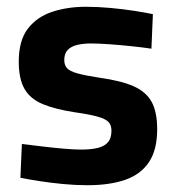

<svg xmlns="http://www.w3.org/2000/svg" viewBox="-20 -533 515 564"><path d="M236.4 11.1Q202.7 11.1 165.4 7.6Q128.2 4 95.4 -1.1Q62.6 -6.1 39.9 -10.9L44.3 -110Q70.1 -107 102.7 -103Q135.4 -99 166.9 -96.3Q198.4 -93.6 218.3 -93.6Q248.3 -93.6 267.8 -98.6Q287.4 -103.6 297.4 -115.5Q307.4 -127.4 307.4 -149Q307.4 -165.6 298.6 -174.8Q289.8 -184 266.3 -190.5Q242.7 -197.1 197.9 -203.5Q141.9 -212.2 105.5 -227.2Q69.2 -242.2 52.1 -271.7Q35.1 -301.2 35.1 -351.9Q35.1 -414.4 62.2 -449.3Q89.4 -484.1 134.3 -498.6Q179.2 -513.1 231.9 -513.1Q267.1 -513.1 304.2 -509.7Q341.4 -506.3 374.3 -501.2Q407.3 -496.1 429.1 -491.4L424.8 -390Q400.1 -393.7 366.9 -397.2Q333.8 -400.7 301.6 -403Q269.4 -405.3 246.6 -405.3Q223.8 -405.3 206.1 -400.9Q188.4 -396.5 178.6 -386Q168.8 -375.5 168.8 -356.5Q168.8 -342.1 176.7 -333Q184.6 -323.9 207.3 -317.5Q229.9 -311.2 273.4 -304.5Q335 -296 371.9 -279.9Q408.8 -263.7 425.3 -234.1Q441.7 -204.4 441.7 -153.1Q441.7 -92.8 417.6 -56.8Q393.6 -20.8 347.8 -4.8Q302 11.1 236.4 11.1Z"/></svg>

Font: Cairo
Style: Regular
Weight: 400
Designer: Mohamed Gaber, Accademia di Belle Arti di Urbino
Foundry: Kief Type Foundry, Accademia di Belle Arti di Urbino
Version: Version 3.120